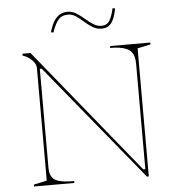

<svg xmlns="http://www.w3.org/2000/svg" viewBox="-60 -964 931 1020"><g transform="rotate(-5 406.0 -454.5)"><path d="M80 0V-10L150 -25V-626Q150 -647 129.5 -668Q109 -689 80 -698V-708H123L666 -40H677V-600Q677 -622 673 -638Q669 -654 659.5 -665.5Q650 -677 635 -684Q620 -691 598 -694.5Q576 -698 547 -698V-708H762V-698L692 -683V0H682L175 -620H165V-89Q165 -71 169.5 -58Q174 -45 183 -35.5Q192 -26 207 -20.5Q222 -15 244 -12.5Q266 -10 295 -10V0ZM511 -804Q485 -804 463 -817.5Q441 -831 421 -849Q401 -867 381 -880.5Q361 -894 339 -894Q306 -894 287.5 -872.5Q269 -851 254 -806L241 -808Q250 -841 263 -863.5Q276 -886 295 -897.5Q314 -909 339 -909Q363 -909 384.5 -895.5Q406 -882 426.5 -864Q447 -846 468 -832.5Q489 -819 511 -819Q540 -819 554 -840.5Q568 -862 578 -907L591 -905Q585 -871 575 -848.5Q565 -826 550 -815Q535 -804 511 -804Z"/></g></svg>

Font: Kalnia Thin Thin
Style: Regular
Weight: 250
Version: Version 1.105